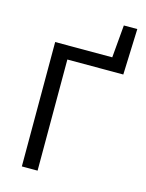

<svg xmlns="http://www.w3.org/2000/svg" viewBox="-123 -903 744 978"><g transform="rotate(15 249.0 -414.0)"><path d="M90 0V-656H391L406 -828H477L468 -586H173V0Z"/></g></svg>

Font: SourceSansPro
Style: Book
Weight: 400
Designer: Paul D. Hunt
Foundry: Adobe Systems Incorporated
Version: Version 2.021;PS 2.000;hotconv 1.0.86;makeotf.lib2.5.63406